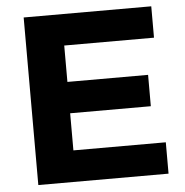

<svg xmlns="http://www.w3.org/2000/svg" viewBox="-51 -749 770 799"><g transform="rotate(-5 334.0 -350.0)"><path d="M77 -700H610V-569H235V-417H572V-286H235V-131H621V0H77Z"/></g></svg>

Font: Montserrat arm2 SemiBold
Style: Regular
Weight: 600
Designer: Julieta Ulanovsky
Foundry: Julieta Ulanovsky
Version: Version 6.000